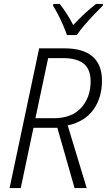

<svg xmlns="http://www.w3.org/2000/svg" viewBox="-20 -961 546 981"><path d="M29 0 180 -714H310Q404 -714 452.5 -672.5Q501 -631 501 -549Q501 -462 457.5 -401Q414 -340 326 -320L423 0H361L273 -308H151L86 0ZM255 -357Q346 -357 394.5 -410Q443 -463 443 -545Q443 -607 408 -635.5Q373 -664 302 -664H226L161 -357ZM322 -782Q315 -803 303 -831Q291 -859 277 -886Q263 -913 251 -932L253 -941H285Q302 -920 320.5 -891.5Q339 -863 354 -833Q381 -862 411.5 -890.5Q442 -919 471 -941H506L505 -932Q487 -914 461 -887Q435 -860 411 -832Q387 -804 373 -782Z"/></svg>

Font: Noto Sans SemiCondensed Light
Style: Italic
Weight: 300
Width: 4
Italic angle: -12°
Designer: Monotype Design Team
Foundry: Monotype Imaging Inc.
Version: Version 2.013; ttfautohint (v1.8.4.7-5d5b)